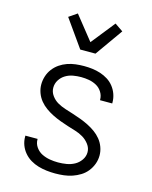

<svg xmlns="http://www.w3.org/2000/svg" viewBox="-116 -841 732 925"><g transform="rotate(15 250.0 -378.5)"><path d="M249 8Q228 8 206.5 5.5Q185 3 164.5 -3Q144 -9 125.5 -20Q107 -31 93 -47.5Q79 -64 71.5 -84Q64 -104 64 -126V-131H125V-128Q125 -107 137.5 -89.5Q150 -72 168.5 -63Q187 -54 207.5 -50.5Q228 -47 249 -47Q270 -47 291 -50.5Q312 -54 330.5 -64Q349 -74 361.5 -92Q374 -110 374 -131Q374 -152 360.5 -170Q347 -188 328.5 -199Q310 -210 290 -216Q270 -222 249.5 -228.5Q229 -235 209 -242.5Q189 -250 170 -259.5Q151 -269 133.5 -281.5Q116 -294 102.5 -310.5Q89 -327 81.5 -347.5Q74 -368 74 -389Q74 -410 80.5 -430.5Q87 -451 100 -468Q113 -485 130.5 -497Q148 -509 168 -516Q188 -523 209 -525.5Q230 -528 251 -528Q272 -528 292.5 -525.5Q313 -523 333 -516.5Q353 -510 370.5 -499Q388 -488 401 -471.5Q414 -455 421 -435Q428 -415 428 -394V-389H367V-392Q367 -412 356 -429.5Q345 -447 327.5 -456.5Q310 -466 290.5 -469.5Q271 -473 251 -473Q231 -473 211 -469.5Q191 -466 173.5 -455.5Q156 -445 145 -427.5Q134 -410 134 -389Q134 -368 147 -350Q160 -332 178.5 -321.5Q197 -311 217.5 -304.5Q238 -298 258.5 -291.5Q279 -285 299 -277.5Q319 -270 338 -260.5Q357 -251 374.5 -238.5Q392 -226 405.5 -209.5Q419 -193 426.5 -172.5Q434 -152 434 -131Q434 -109 426.5 -88.5Q419 -68 405.5 -51Q392 -34 373.5 -22.5Q355 -11 334.5 -4Q314 3 292.5 5.5Q271 8 249 8ZM212 -600 115 -737 156 -765 250 -647 344 -765 385 -737 288 -600Z"/></g></svg>

Font: Iosevka Fixed SS04 Light
Style: Regular
Weight: 300
Monospace: yes
Designer: Belleve Invis
Foundry: Belleve Invis
Version: Version 32.5.0